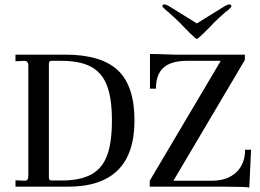

<svg xmlns="http://www.w3.org/2000/svg" viewBox="-20 -844 1175 868"><path d="M50 0V-29L93 -27Q108 -27 108 -49V-548Q108 -569 89 -569L50 -567V-597H275Q437 -597 512.5 -526.5Q588 -456 588 -299Q588 0 287 0ZM213 -28H258Q342 -28 392 -55Q441 -81 463.5 -139.5Q486 -198 486 -298Q486 -399 464 -456Q442 -515 392 -542Q342 -569 258 -569H213Q201 -569 201 -556V-41Q201 -28 213 -28ZM1107 4Q1096 0 994 0H657V-27L978 -569H826Q754 -569 719.5 -538.5Q685 -508 685 -443H658V-600L709 -599Q757 -597 767 -597H1087V-573L764 -27H938Q1007 -27 1047.5 -64.5Q1088 -102 1088 -167H1115ZM840 -693 816 -717 793 -741Q770 -764 739 -791Q732 -796 722 -806Q714 -814 714 -816Q714 -824 723 -824Q732 -824 751 -812L870 -738L989 -812Q1008 -824 1017 -824Q1026 -824 1026 -816Q1026 -813 1019 -806Q1012 -798 1001 -791Q970 -764 947 -741L924 -717L900 -693Q874 -668 870 -668Q866 -668 840 -693Z"/></svg>

Font: UnnaRegular
Style: Regular
Weight: 400
Designer: Jorge de Buen Unna
Foundry: Omnibus-Type
Version: Version 2.008;hotconv 1.0.109;makeotfexe 2.5.65596